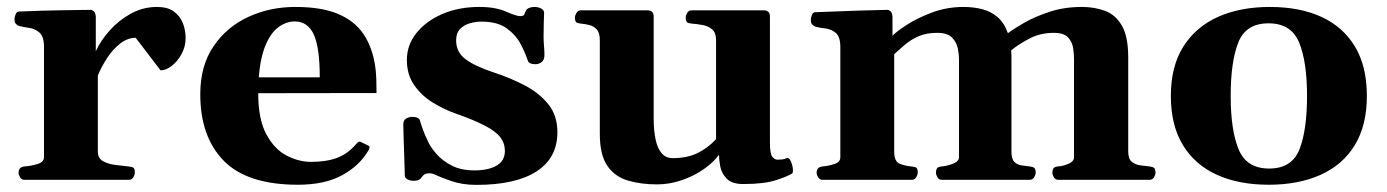

<svg xmlns="http://www.w3.org/2000/svg" viewBox="-20 -515 3973 550"><path d="M49.8 0Q41.5 0 37.4 -7.3Q33.2 -14.6 33.2 -20Q33.2 -36.1 49.3 -38.1Q69.3 -39.6 87.6 -45.2Q106 -50.8 106 -64.5V-379.9Q106 -410.2 93.3 -421.4Q80.6 -432.6 63.5 -435.1Q46.4 -437.5 33.2 -440.9Q28.3 -443.4 24.9 -447.3Q21.5 -451.2 21.5 -460.4Q21.5 -466.3 24.7 -473.9Q27.8 -481.4 33.2 -481.9Q103 -484.9 156.5 -485.6Q210 -486.3 239.7 -486.8Q243.7 -486.8 248.5 -482.9Q253.4 -479 254.4 -467.3V-368.2Q268.1 -398.4 294.2 -427.7Q320.3 -457 355.2 -476.1Q390.1 -495.1 429.7 -495.1Q460 -495.1 477.8 -482.2Q495.6 -469.2 503.7 -449Q511.7 -428.7 511.7 -406.2Q511.7 -381.3 500.2 -360.4Q488.8 -339.4 472.2 -326.4Q455.6 -313.5 439.9 -313.5L368.7 -406.7Q345.7 -406.7 324.7 -390.6Q303.7 -374.5 287.4 -349.6Q271 -324.7 260.3 -298.8V-80.6Q260.3 -62 274.4 -53.7Q288.6 -45.4 309.1 -42.7Q329.6 -40 348.6 -38.1Q358.9 -37.1 362.5 -34.2Q366.2 -31.2 366.2 -20Q366.2 -14.6 362.1 -7.3Q357.9 0 349.6 0Z M833.5 14.2Q688.5 14.2 621.1 -54.4Q553.7 -123 553.7 -245.1Q553.7 -326.7 591.6 -382.3Q629.4 -438 691.4 -466.6Q753.4 -495.1 825.7 -495.1Q901.4 -495.1 948.5 -475.1Q995.6 -455.1 1020.8 -418Q1045.9 -380.9 1054.2 -329.1Q1057.1 -311.5 1057.9 -290Q1058.6 -268.6 1058.6 -248.5L719.7 -248Q719.7 -172.9 743.2 -129.9Q766.6 -86.9 801.5 -69.1Q836.4 -51.3 870.6 -51.3Q914.6 -51.3 945.3 -62.7Q976.1 -74.2 999.5 -101.6Q1002 -104 1004.6 -106.9Q1007.3 -109.9 1012.2 -108.9L1033.7 -98.6Q1038.6 -96.7 1038.6 -92.8Q1038.6 -90.8 1037.8 -88.9Q1037.1 -86.9 1035.6 -84.5Q1010.7 -41 960.7 -13.4Q910.6 14.2 833.5 14.2ZM721.2 -293.5H896Q896 -378.4 878.9 -416Q861.8 -453.6 824.2 -453.6Q800.3 -453.6 778.3 -437.7Q756.3 -421.9 741.2 -386.7Q726.1 -351.6 721.2 -293.5Z M1344.7 14.6Q1303.7 14.6 1271.5 3.2Q1239.3 -8.3 1226.1 -14.6Q1218.3 -18.6 1210.9 -18.6Q1197.8 -18.6 1193.1 -13.2Q1188.5 -7.8 1183.6 -2.4Q1178.7 2.9 1164.6 2.9Q1155.3 2.9 1147.5 -1.2Q1139.6 -5.4 1139.6 -11.7Q1139.6 -17.6 1138.9 -37.1Q1138.2 -56.6 1137.5 -81.1Q1136.7 -105.5 1136 -127.2Q1135.3 -148.9 1135.3 -159.2Q1135.3 -170.4 1143.3 -175.3Q1151.4 -180.2 1160.6 -180.2Q1180.2 -180.2 1183.1 -169.4Q1186 -158.7 1191.2 -144.3Q1196.3 -129.9 1208 -105.5Q1214.8 -91.8 1231 -73.2Q1247.1 -54.7 1273.9 -40.8Q1300.8 -26.9 1338.9 -26.9Q1379.4 -26.9 1402.8 -40.8Q1426.3 -54.7 1426.3 -82.5Q1426.3 -104.5 1413.3 -121.6Q1400.4 -138.7 1369.1 -155Q1337.9 -171.4 1282.2 -190.9Q1251 -202.1 1219.5 -221.4Q1188 -240.7 1166.7 -270.8Q1145.5 -300.8 1145.5 -343.3Q1145.5 -386.2 1172.9 -420.4Q1200.2 -454.6 1247.1 -474.9Q1293.9 -495.1 1353 -495.1Q1399.4 -495.1 1429.2 -481.9Q1459 -468.8 1469.7 -468.8Q1480.5 -468.8 1482.2 -474.1Q1483.9 -479.5 1486.8 -484.9Q1489.7 -490.2 1496.6 -492.7Q1503.4 -495.1 1510.7 -495.1Q1521.5 -495.1 1530 -490.7Q1538.6 -486.3 1538.6 -478Q1538.6 -473.6 1537.8 -454.1Q1537.1 -434.6 1537.1 -411.6Q1537.1 -397.5 1538.3 -383.3Q1539.6 -369.1 1539.6 -357.9Q1539.6 -343.3 1531.7 -337.2Q1523.9 -331.1 1513.7 -331.1Q1495.6 -331.1 1492.2 -340.8Q1485.4 -361.8 1471.9 -387.9Q1458.5 -414.1 1431.9 -433.6Q1405.3 -453.1 1358.9 -453.1Q1343.3 -453.1 1326.4 -448.5Q1309.6 -443.8 1298.1 -432.1Q1286.6 -420.4 1286.6 -399.4Q1286.6 -365.7 1313.5 -345.5Q1340.3 -325.2 1397 -306.6Q1442.9 -291.5 1483.9 -270Q1524.9 -248.5 1550.8 -216.3Q1576.7 -184.1 1576.7 -136.2Q1576.7 -62.5 1516.8 -23.9Q1457 14.6 1344.7 14.6Z M1862.3 13.2Q1815.9 13.2 1778.6 2.2Q1741.2 -8.8 1719.7 -40Q1698.2 -71.3 1698.2 -131.8V-399.9Q1698.2 -420.9 1689.7 -430.4Q1681.2 -439.9 1668.9 -443.1Q1656.7 -446.3 1644.5 -447.3Q1634.3 -448.2 1630.6 -451.4Q1627 -454.6 1627 -465.3Q1627 -470.7 1631.3 -478Q1635.7 -485.4 1643.6 -485.4H1834.5Q1852.5 -485.4 1852.5 -467.8V-176.3Q1852.5 -142.6 1857.7 -116.9Q1862.8 -91.3 1874.8 -76.7Q1886.7 -62 1906.7 -62Q1948.7 -62 1978 -76.4Q2007.3 -90.8 2031.2 -116.2V-399.9Q2031.2 -420.9 2020.5 -430.4Q2009.8 -439.9 1993.7 -443.1Q1977.5 -446.3 1961.9 -447.3Q1951.7 -448.2 1948 -451.4Q1944.3 -454.6 1944.3 -465.3Q1944.3 -470.7 1948.5 -478Q1952.6 -485.4 1960.9 -485.4H2167.5Q2185.5 -485.4 2185.5 -467.8V-108.4Q2185.5 -74.2 2192.4 -65.9Q2199.2 -57.6 2207 -57.6Q2213.9 -57.6 2220.7 -58.3Q2227.5 -59.1 2232.4 -61.5Q2240.7 -65.4 2246.1 -51.5Q2251.5 -37.6 2251.5 -26.4Q2251.5 -19.5 2249 -18.1Q2238.3 -10.7 2204.3 0.7Q2170.4 12.2 2108.9 12.2Q2076.7 12.2 2061.8 -3.2Q2046.9 -18.6 2043.2 -38.3Q2039.6 -58.1 2039.6 -71.8Q2023.9 -49.8 1995.8 -30.3Q1967.8 -10.7 1932.9 1.2Q1897.9 13.2 1862.3 13.2Z M2335.9 0Q2327.6 0 2323.5 -7.3Q2319.3 -14.6 2319.3 -20Q2319.3 -36.1 2335.4 -38.1Q2353.5 -39.6 2370.4 -45.2Q2387.2 -50.8 2387.2 -64.5V-379.9Q2387.2 -410.2 2374 -420.9Q2360.8 -431.6 2343.8 -433.6Q2326.7 -435.5 2314.5 -439Q2309.6 -441.4 2306.2 -445.3Q2302.7 -449.2 2302.7 -458.5Q2302.7 -464.4 2305.7 -471.9Q2308.6 -479.5 2314.5 -480Q2381.8 -482.9 2437.7 -484.6Q2493.7 -486.3 2522 -486.8Q2525.9 -486.8 2530.8 -482.9Q2535.6 -479 2536.6 -467.3V-412.6Q2546.9 -423.8 2576.9 -443.4Q2606.9 -462.9 2649.4 -479Q2691.9 -495.1 2740.2 -495.1Q2767.6 -495.1 2792.5 -489Q2817.4 -482.9 2836.9 -466.6Q2856.4 -450.2 2867.2 -419.9Q2883.3 -432.1 2913.8 -449.7Q2944.3 -467.3 2986.6 -481.2Q3028.8 -495.1 3079.1 -495.1Q3115.2 -495.1 3145.5 -483.9Q3175.8 -472.7 3193.8 -441.4Q3211.9 -410.2 3211.9 -349.6V-80.6Q3211.9 -59.6 3222.4 -51.3Q3232.9 -43 3247.3 -41.3Q3261.7 -39.6 3273.9 -38.1Q3282.2 -37.1 3286.1 -33.9Q3290 -30.8 3290 -20Q3290 -14.6 3285.9 -7.3Q3281.7 0 3273.4 0H3011.2Q3002.9 0 2998.8 -7.3Q2994.6 -14.6 2994.6 -20Q2994.6 -27.8 2997.6 -32.5Q3000.5 -37.1 3009.8 -38.1Q3025.4 -39.1 3041 -45.9Q3056.6 -52.7 3056.6 -64.5V-347.2Q3056.6 -359.4 3054.2 -376.7Q3051.8 -394 3039.8 -407.5Q3027.8 -420.9 2998.5 -420.9Q2960.4 -420.9 2929.4 -404.8Q2898.4 -388.7 2876.5 -370.6Q2877 -365.7 2877.2 -360.4Q2877.4 -355 2877.4 -349.6V-80.6Q2877.4 -59.6 2885.7 -51.3Q2894 -43 2906.2 -41.3Q2918.5 -39.6 2930.7 -38.1Q2939 -37.1 2942.9 -33.9Q2946.8 -30.8 2946.8 -20Q2946.8 -14.6 2942.6 -7.3Q2938.5 0 2930.2 0H2677.7Q2669.4 0 2665.3 -7.3Q2661.1 -14.6 2661.1 -20Q2661.1 -27.8 2664.1 -32.5Q2667 -37.1 2676.3 -38.1Q2691.9 -39.1 2709.5 -45.9Q2727.1 -52.7 2727.1 -64.5V-347.2Q2727.1 -359.4 2723.6 -376.7Q2720.2 -394 2707 -407.5Q2693.8 -420.9 2664.6 -420.9Q2633.3 -420.9 2610.8 -410.9Q2588.4 -400.9 2572 -386.7Q2555.7 -372.6 2541.5 -359.9V-80.6Q2541.5 -52.2 2557.4 -45.9Q2573.2 -39.6 2591.3 -38.1Q2601.6 -37.1 2605.2 -34.2Q2608.9 -31.2 2608.9 -20Q2608.9 -14.6 2604.7 -7.3Q2600.6 0 2592.3 0Z M3334 -240.2Q3334 -324.7 3369.6 -381.3Q3405.3 -438 3469 -466.6Q3532.7 -495.1 3617.7 -495.1Q3703.1 -495.1 3765.4 -466.6Q3827.6 -438 3861.6 -381.3Q3895.5 -324.7 3895.5 -240.2Q3895.5 -155.8 3860.8 -99.1Q3826.2 -42.5 3762.9 -14.2Q3699.7 14.2 3614.3 14.2Q3528.8 14.2 3466.1 -14.2Q3403.3 -42.5 3368.7 -99.1Q3334 -155.8 3334 -240.2ZM3505.4 -240.2Q3505.4 -142.1 3528.1 -87.2Q3550.8 -32.2 3615.7 -32.2Q3680.7 -32.2 3702.4 -87.2Q3724.1 -142.1 3724.1 -240.2Q3724.1 -338.4 3701.4 -393.3Q3678.7 -448.2 3613.8 -448.2Q3548.8 -448.2 3527.1 -393.1Q3505.4 -337.9 3505.4 -240.2Z"/></svg>

Font: Gelasio
Style: Bold
Weight: 700
Designer: Eben Sorkin
Foundry: Eben Sorkin
Version: Version 1.008